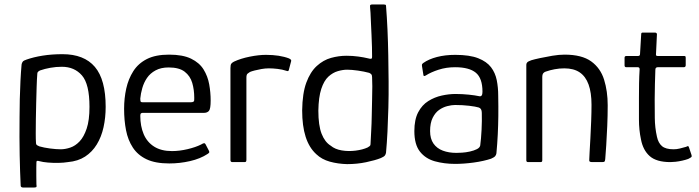

<svg xmlns="http://www.w3.org/2000/svg" viewBox="-20 -721 3107 854"><path d="M72 105Q69 45 67.5 -31Q66 -107 67 -200Q67 -238 68 -279.5Q69 -321 71 -361Q73 -401 76 -434Q77 -441 81 -446.5Q85 -452 98 -456Q129 -467 169.5 -473.5Q210 -480 258 -480Q354 -480 402 -423.5Q450 -367 450 -246Q450 -198 440.5 -155Q431 -112 410.5 -78.5Q390 -45 358.5 -24.5Q327 -4 282 0Q264 3 240 3.5Q216 4 193 2Q170 0 156 -4Q149 -6 145.5 -5.5Q142 -5 142 1Q142 8 141.5 24.5Q141 41 141.5 61Q142 81 142 99Q143 105 142.5 109Q142 113 133 113H82Q77 113 74.5 110.5Q72 108 72 105ZM140 -87Q140 -78 145 -75Q150 -72 155 -70Q176 -64 203 -60.5Q230 -57 250 -57Q270 -57 292.5 -64.5Q315 -72 334 -92Q353 -112 365.5 -149Q378 -186 378 -246Q378 -347 344.5 -385.5Q311 -424 255 -424Q229 -424 204 -419.5Q179 -415 159 -408Q154 -406 150 -402.5Q146 -399 146 -394Q144 -369 143 -335Q142 -301 141 -263.5Q140 -226 139.5 -190.5Q139 -155 139 -127.5Q139 -100 140 -87Z M532 -237Q532 -284 541.5 -327Q551 -370 573 -404.5Q595 -439 633.5 -458.5Q672 -478 732 -478Q793 -478 830 -460Q867 -442 885.5 -412Q904 -382 910.5 -346Q917 -310 917 -274Q917 -237 909.5 -228Q902 -219 887 -219H614Q611 -219 607.5 -217Q604 -215 604 -206Q604 -160 619 -124.5Q634 -89 665.5 -69Q697 -49 745 -49Q778 -49 814 -57.5Q850 -66 874 -78Q882 -83 887 -84Q892 -85 896 -76L909 -51Q912 -45 910.5 -42.5Q909 -40 903 -36Q871 -15 825.5 -4.5Q780 6 733 6Q671 6 632 -12.5Q593 -31 571 -64.5Q549 -98 540.5 -142Q532 -186 532 -237ZM844 -286Q844 -322 835 -352.5Q826 -383 801.5 -402Q777 -421 730 -421Q696 -421 672 -408Q648 -395 634 -374.5Q620 -354 613 -329.5Q606 -305 604 -283Q604 -273 605.5 -269.5Q607 -266 615 -266H827Q837 -266 841 -269Q845 -272 844 -286Z M1163 -477Q1224 -477 1266 -461Q1271 -458 1273.5 -456Q1276 -454 1275 -449L1265 -411Q1264 -406 1261.5 -405Q1259 -404 1254 -406Q1236 -412 1215 -414.5Q1194 -417 1176 -417Q1160 -417 1143 -414Q1126 -411 1112.5 -407.5Q1099 -404 1092 -401Q1088 -398 1082 -394Q1076 -390 1076 -376V-11Q1076 -4 1074 -2Q1072 0 1067 0H1013Q1010 0 1007.5 -2Q1005 -4 1005 -9V-418Q1005 -433 1009 -438Q1013 -443 1021 -447Q1051 -461 1091 -469Q1131 -477 1163 -477Z M1324 -230Q1325 -306 1342.5 -353.5Q1360 -401 1389 -427.5Q1418 -454 1452.5 -463.5Q1487 -473 1521 -473Q1548 -473 1573.5 -469.5Q1599 -466 1615 -462Q1626 -459 1630.5 -459.5Q1635 -460 1635 -469Q1635 -486 1634.5 -511.5Q1634 -537 1632.5 -565Q1631 -593 1630 -619Q1629 -645 1628 -664Q1627 -683 1626 -689Q1625 -697 1627.5 -699Q1630 -701 1634 -701H1688Q1692 -701 1694.5 -700Q1697 -699 1697 -695Q1701 -645 1703.5 -589.5Q1706 -534 1707 -475.5Q1708 -417 1708.5 -358.5Q1709 -300 1707.5 -243.5Q1706 -187 1703.5 -136Q1701 -85 1697 -42Q1696 -35 1692 -29.5Q1688 -24 1674 -18Q1649 -8 1608.5 0.5Q1568 9 1524 9Q1483 8 1447 -2Q1411 -12 1387 -35Q1355 -64 1339.5 -112.5Q1324 -161 1324 -230ZM1396 -229Q1396 -163 1410.5 -126Q1425 -89 1451 -73Q1470 -57 1500 -52Q1530 -47 1561.5 -51Q1593 -55 1615 -65Q1620 -68 1624 -71Q1628 -74 1628 -79Q1629 -104 1631 -137.5Q1633 -171 1633.5 -207Q1634 -243 1635 -276.5Q1636 -310 1636 -337Q1636 -364 1635 -378Q1635 -387 1631 -391Q1627 -395 1622 -397Q1600 -403 1572 -407Q1544 -411 1524 -411Q1505 -411 1482.5 -404.5Q1460 -398 1440.5 -380Q1421 -362 1409 -325.5Q1397 -289 1396 -229Z M2005 8Q1956 8 1914.5 -3.5Q1873 -15 1848 -46.5Q1823 -78 1823 -138Q1823 -189 1840 -221.5Q1857 -254 1885 -271.5Q1913 -289 1945 -296Q1977 -303 2006 -303Q2036 -303 2065 -300Q2094 -297 2112 -293Q2126 -290 2126 -313Q2126 -373 2096.5 -397.5Q2067 -422 2004 -422Q1965 -422 1931 -411Q1897 -400 1875 -386Q1869 -382 1866 -383Q1863 -384 1863 -389L1857 -427Q1856 -433 1857.5 -435.5Q1859 -438 1863 -441Q1887 -458 1923.5 -467.5Q1960 -477 2005 -477Q2069 -477 2107 -462Q2145 -447 2164 -422Q2183 -397 2189.5 -364.5Q2196 -332 2196 -296Q2197 -247 2196.5 -205Q2196 -163 2194 -122.5Q2192 -82 2188 -39Q2187 -32 2182.5 -26.5Q2178 -21 2164 -15Q2149 -10 2129 -5.5Q2109 -1 2087 2Q2065 5 2044 6.5Q2023 8 2005 8ZM2010 -41Q2019 -41 2035.5 -42Q2052 -43 2070 -47Q2088 -51 2101 -57.5Q2114 -64 2116 -74Q2120 -104 2122 -144Q2124 -184 2123 -219Q2123 -239 2109 -243Q2096 -247 2067 -250.5Q2038 -254 2004 -254Q1989 -254 1969.5 -249Q1950 -244 1933 -232Q1916 -220 1904.5 -197Q1893 -174 1893 -138Q1893 -104 1908 -82.5Q1923 -61 1949.5 -51Q1976 -41 2010 -41Z M2329 0Q2321 0 2321 -8Q2321 -114 2321 -220Q2321 -326 2321 -433Q2321 -439 2325 -443.5Q2329 -448 2343 -453Q2356 -457 2381.5 -462.5Q2407 -468 2436.5 -473Q2466 -478 2491 -478Q2568 -478 2609.5 -448Q2651 -418 2667 -366.5Q2683 -315 2683 -253Q2683 -207 2681 -160.5Q2679 -114 2676.5 -75Q2674 -36 2672 -13Q2671 -4 2668.5 -2Q2666 0 2657 0H2614Q2606 0 2603 -2.5Q2600 -5 2601 -12Q2601 -18 2602.5 -44Q2604 -70 2606 -106.5Q2608 -143 2609.5 -182.5Q2611 -222 2611 -255Q2611 -309 2598 -345Q2585 -381 2558.5 -399Q2532 -417 2490 -417Q2468 -417 2447 -413Q2426 -409 2409 -403Q2403 -402 2397.5 -396.5Q2392 -391 2392 -378Q2392 -322 2392 -260Q2392 -198 2392 -134.5Q2392 -71 2392 -8Q2392 0 2385 0Z M2962 0Q2900 0 2870 -26.5Q2840 -53 2831 -101Q2822 -143 2822 -189.5Q2822 -236 2822 -285Q2822 -319 2822.5 -350Q2823 -381 2825 -413Q2825 -422 2817 -422H2766Q2762 -422 2760 -424Q2758 -426 2758 -430V-464Q2758 -468 2760 -470Q2762 -472 2767 -472H2818Q2823 -472 2825 -474.5Q2827 -477 2827 -484L2832 -569Q2832 -576 2838 -576H2894Q2897 -576 2899.5 -574Q2902 -572 2902 -569L2898 -484Q2897 -477 2898.5 -474.5Q2900 -472 2905 -472H3022Q3027 -472 3028.5 -470.5Q3030 -469 3030 -463V-431Q3030 -427 3028 -424.5Q3026 -422 3021 -422H2905Q2901 -422 2898 -419.5Q2895 -417 2895 -411Q2894 -379 2893 -346Q2892 -313 2892 -279Q2892 -238 2892.5 -195.5Q2893 -153 2902 -113Q2908 -85 2924.5 -71Q2941 -57 2976 -57Q2990 -57 3004 -60.5Q3018 -64 3032 -68Q3039 -72 3041 -71Q3043 -70 3045 -64L3056 -31Q3058 -25 3054.5 -22Q3051 -19 3041 -14Q3030 -10 3014.5 -6.5Q2999 -3 2985 -1.5Q2971 0 2962 0Z"/></svg>

Font: Glory Thin
Style: Regular
Weight: 400
Version: Version 1.011